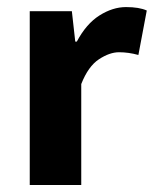

<svg xmlns="http://www.w3.org/2000/svg" viewBox="-20 -528 439 548"><path d="M211.9 -288.1V0H64.9V-496.1H185.1L194.8 -409.2H199.2Q226.1 -460 263.9 -483.9Q301.8 -507.8 339.6 -507.8Q377.4 -507.8 398.9 -498L375 -371.1Q346.7 -378.9 319.8 -378.9Q293 -378.9 262.5 -358.9Q231.9 -338.9 211.9 -288.1Z"/></svg>

Font: SourceSansPro-Bold
Style: Bold
Weight: 700
Designer: Paul D. Hunt
Foundry: Adobe Systems Incorporated
Version: Version 1.050;PS Version 1.000;hotconv 1.0.70;makeotf.lib2.5